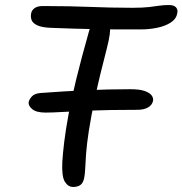

<svg xmlns="http://www.w3.org/2000/svg" viewBox="-20 -731 726 764"><path d="M161 -283Q125 -283 108.5 -296.5Q92 -310 94 -325Q97 -337 107.5 -348Q118 -359 142 -361Q236 -368 323.5 -372Q411 -376 499 -376Q537 -376 557 -368.5Q577 -361 584 -350.5Q591 -340 589 -330Q586 -314 570 -304Q554 -294 526 -294Q413 -294 342 -291Q271 -288 229.5 -285.5Q188 -283 161 -283ZM271 13Q251 13 238 -8Q225 -29 228 -88Q230 -120 235.5 -166Q241 -212 252.5 -274.5Q264 -337 284 -418.5Q304 -500 334 -606Q340 -629 352.5 -642.5Q365 -656 381 -656Q413 -656 417.5 -630Q422 -604 405 -538Q376 -427 359 -346.5Q342 -266 333.5 -210.5Q325 -155 322.5 -118.5Q320 -82 319 -59.5Q318 -37 315 -23Q311 -3 300 5Q289 13 271 13ZM542 -614Q486 -614 441 -614Q396 -614 356 -615Q316 -616 275.5 -617Q235 -618 189 -620Q149 -621 130 -629.5Q111 -638 106 -650.5Q101 -663 104 -678Q106 -690 117.5 -698.5Q129 -707 151 -707Q209 -707 254 -706Q299 -705 339 -703.5Q379 -702 419 -701Q459 -700 506 -700Q549 -700 573.5 -703Q598 -706 615 -708.5Q632 -711 652 -711Q673 -711 681 -701Q689 -691 685 -677Q681 -655 659 -641Q637 -627 605.5 -620.5Q574 -614 542 -614Z"/></svg>

Font: Shantell Sans
Style: Italic
Weight: 400
Italic angle: -11°
Designer: Stephen Nixon, Anya Danilova, Shantell Martin
Foundry: Arrow Type
Version: Version 1.011;[c5ecc13dd]